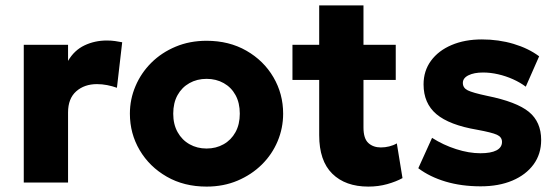

<svg xmlns="http://www.w3.org/2000/svg" viewBox="-20 -676 2063 711"><path d="M68 0V-510H232V-450.5Q255 -490 293 -508Q331 -526 375.5 -526Q392.5 -526 406 -524Q419.5 -522 432.5 -519.5L413 -351Q396 -357 377 -360.8Q358 -364.5 339 -364.5Q292.5 -364.5 262.2 -337.8Q232 -311 232 -259.5V0Z M745 15Q661.5 15 597.5 -21.8Q533.5 -58.5 497.2 -120Q461 -181.5 461 -255Q461 -308.5 481.8 -357.2Q502.5 -406 540.5 -443.8Q578.5 -481.5 630.5 -503.2Q682.5 -525 745 -525Q828.5 -525 892.5 -488.2Q956.5 -451.5 992.5 -390Q1028.5 -328.5 1028.5 -255Q1028.5 -201.5 1008 -152.8Q987.5 -104 949.5 -66.5Q911.5 -29 859.5 -7Q807.5 15 745 15ZM745 -126Q780 -126 808 -141.8Q836 -157.5 852 -186.5Q868 -215.5 868 -255Q868 -295 852.2 -323.8Q836.5 -352.5 808.5 -368.2Q780.5 -384 745 -384Q709.5 -384 681.5 -368.2Q653.5 -352.5 637.5 -323.8Q621.5 -295 621.5 -255Q621.5 -215.5 637.8 -186.5Q654 -157.5 682 -141.8Q710 -126 745 -126Z M1344 15Q1259 15 1210.5 -32.8Q1162 -80.5 1162 -175.5V-656H1326V-510H1445.5V-380H1326V-204Q1326 -163 1344 -146.5Q1362 -130 1390.5 -130Q1406 -130 1421.2 -133.8Q1436.5 -137.5 1449.5 -145L1470.5 -16.5Q1447 -3.5 1414 5.8Q1381 15 1344 15ZM1063 -380V-510H1177V-380Z M1760 14Q1689 14 1630.2 -3.5Q1571.5 -21 1529 -53L1580 -165.5Q1621.5 -139 1669 -123.8Q1716.5 -108.5 1759 -108.5Q1798 -108.5 1818.5 -119.2Q1839 -130 1839 -150.5Q1839 -168.5 1820.2 -177Q1801.5 -185.5 1747 -195.5Q1644 -213 1596.2 -253.2Q1548.5 -293.5 1548.5 -363.5Q1548.5 -413.5 1576 -451Q1603.5 -488.5 1652.2 -509.2Q1701 -530 1764.5 -530Q1826.5 -530 1881.8 -513.5Q1937 -497 1976.5 -467.5L1927 -355Q1906.5 -370.5 1879.8 -382.5Q1853 -394.5 1824.5 -401Q1796 -407.5 1769 -407.5Q1735.5 -407.5 1714.8 -397.2Q1694 -387 1694 -369Q1694 -350.5 1712 -341.5Q1730 -332.5 1784 -321Q1893 -299 1938.5 -261.8Q1984 -224.5 1984 -157.5Q1984 -105.5 1955.8 -67Q1927.5 -28.5 1877.2 -7.2Q1827 14 1760 14Z"/></svg>

Font: Geologica Thin Roman
Style: Bold
Weight: 700
Version: Version 1.010;gftools[0.9.28]